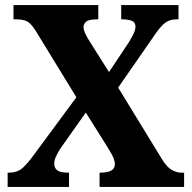

<svg xmlns="http://www.w3.org/2000/svg" viewBox="-20 -734 754 754"><path d="M10 0V-56H15Q49 -56 70 -75.5Q91 -95 113 -126L280 -352L125 -605Q110 -631 94.5 -644.5Q79 -658 45 -658H33V-714H366V-658H362Q329 -658 318.5 -649Q308 -640 308 -628Q308 -617 315.5 -601Q323 -585 333 -570L408 -451L486 -568Q494 -581 503 -598.5Q512 -616 512 -629Q512 -647 497 -652.5Q482 -658 460 -658H456V-714H681V-658H672Q645 -658 626 -642.5Q607 -627 580 -586L444 -390L616 -109Q635 -78 654 -67Q673 -56 691 -56H703V0H371V-56H375Q431 -56 431 -89Q431 -100 426 -113Q421 -126 401 -158L317 -292L218 -152Q209 -138 201 -122Q193 -106 193 -91Q193 -74 205 -65Q217 -56 247 -56H251V0Z"/></svg>

Font: Noto Serif Thai SemiCondensed ExtraBold
Style: Regular
Weight: 800
Width: 4
Designer: Monotype Design Team
Foundry: Monotype Imaging Inc.
Version: Version 2.002; ttfautohint (v1.8.4.7-5d5b)